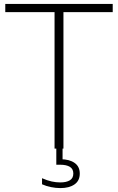

<svg xmlns="http://www.w3.org/2000/svg" viewBox="-20 -760 604 982"><path d="M259 0V-698H7V-740H556.5V-698H304.5V0ZM289 202Q265.5 202 240.8 197Q216 192 195 182.5V151.5Q222.5 163.5 244.5 168.2Q266.5 173 288.5 173Q319.5 173 337.2 162.2Q355 151.5 355 127.5Q355 104 337.2 93.2Q319.5 82.5 287.5 82.5H268V-10H300V70.5L291 54.5Q334.5 54.5 361.2 73Q388 91.5 388 128Q388 164.5 361 183.2Q334 202 289 202Z"/></svg>

Font: Encode Sans SC Condensed Thin ExtraLight
Style: Regular
Weight: 250
Version: Version 3.002